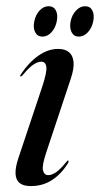

<svg xmlns="http://www.w3.org/2000/svg" viewBox="-20 -604 328 632"><path d="M139 -27.5Q125.5 -27.5 121.5 -43Q117.5 -58.5 132.5 -103L213 -345Q224.5 -379.5 222 -401Q219.5 -422.5 206.5 -432.8Q193.5 -443 171.5 -443Q138.5 -443 106.8 -421Q75 -399 48 -358.5Q47 -356.5 46.5 -354.8Q46 -353 47 -352.5Q49 -352 50.5 -353Q52 -354 54 -356Q76.5 -383 90.8 -392Q105 -401 115.5 -401Q130 -401 132.5 -384.2Q135 -367.5 119.5 -320L40 -82Q30 -51.5 31.2 -31.2Q32.5 -11 45 -1.2Q57.5 8.5 81.5 8.5Q121 8.5 151.5 -11.5Q182 -31.5 203.5 -66.5Q205.5 -70.5 205.8 -72.8Q206 -75 204.5 -75.5Q203 -76 201.8 -75Q200.5 -74 198 -70.5Q177.5 -45.5 163.8 -36.5Q150 -27.5 139 -27.5ZM119.6 -483.5Q103.2 -483.5 95.8 -497.8Q88.4 -512 92.8 -533.5Q97.2 -555.5 110.4 -569.5Q123.6 -583.5 140 -583.5Q156.8 -583.5 164 -569.5Q171.2 -555.5 166.8 -533.5Q162.4 -512 149.4 -497.8Q136.4 -483.5 119.6 -483.5ZM239.6 -483.5Q223.2 -483.5 215.8 -497.8Q208.4 -512 212.4 -533.5Q216.8 -555 230.2 -569.2Q243.6 -583.5 260 -583.5Q276.8 -583.5 284 -569.5Q291.2 -555.5 286.8 -533.5Q282.4 -512 269.2 -497.8Q256 -483.5 239.6 -483.5Z"/></svg>

Font: Fraunces 120pt
Style: Italic
Weight: 400
Italic angle: -16°
Version: Version 1.000;[b76b70a41]